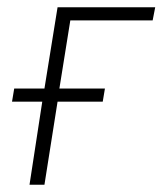

<svg xmlns="http://www.w3.org/2000/svg" viewBox="-20 -507 446 527"><path d="M61 0 96 -228H13L19 -264H102L138 -487H406L399 -451H173L143 -264H268L262 -228H138L102 0Z"/></svg>

Font: Nunito Sans 10pt Condensed ExtraLight
Style: Italic
Weight: 250
Width: 3
Italic angle: -9°
Designer: Vernon Adams
Foundry: Vernon Adams
Version: Version 3.101;gftools[0.9.27]